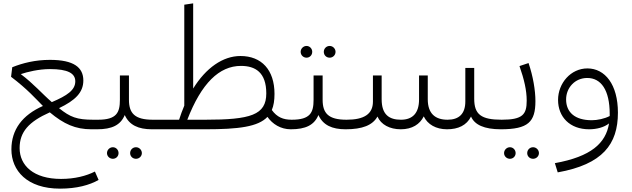

<svg xmlns="http://www.w3.org/2000/svg" viewBox="-20 -771 3768 1145"><path d="M344 296C180 296 97 216 97 112C97 16 151 -45 277 -101C361 -31 430 0 525 0H559L579 -29L564 -57H536C439 -57 399 -72 332 -126C428 -172 477 -219 477 -291C477 -369 420 -414 278 -414C190 -414 115 -395 53 -370L46 -313C145 -238 193 -182 236 -139C114 -85 48 1 48 120C48 246 141 354 338 354C437 354 514 333 568 302L546 252C495 278 426 296 344 296ZM104 -329C142 -342 211 -359 278 -359C384 -359 429 -334 429 -286C429 -234 381 -201 289 -162C232 -211 180 -272 104 -329Z M891 -57C783 -57 749 -96 749 -176V-321H695V-176C695 -100 676 -57 565 -57L539 -29L559 0C648 0 699 -25 724 -85C751 -25 805 0 886 0L906 -29ZM653 107C634 107 618 123 618 142C618 161 634 176 653 176C672 176 687 161 687 142C687 123 672 107 653 107ZM791 107C771 107 756 123 756 142C756 161 771 176 791 176C810 176 826 161 826 142C826 123 810 107 791 107Z M1719 -57C1669 -57 1632 -72 1601 -115C1612 -141 1617 -172 1617 -211C1617 -354 1540 -437 1414 -437C1309 -437 1208 -366 1132 -243V-751L1079 -743V-141C1068 -114 1057 -86 1048 -57H891L866 -29L886 0H1204C1404 0 1519 -15 1575 -74C1605 -31 1654 0 1714 0L1734 -29ZM1204 -57H1097C1181 -274 1287 -378 1417 -378C1502 -378 1568 -340 1568 -214C1568 -85 1474 -57 1204 -57Z M1808 -427C1827 -427 1842 -442 1842 -462C1842 -481 1827 -497 1808 -497C1789 -497 1773 -481 1773 -462C1773 -442 1789 -427 1808 -427ZM1946 -427C1965 -427 1981 -442 1981 -462C1981 -481 1965 -497 1946 -497C1926 -497 1911 -481 1911 -462C1911 -442 1926 -427 1946 -427ZM2046 -57C1938 -57 1904 -96 1904 -176V-321H1850V-176C1850 -100 1831 -57 1720 -57L1694 -29L1714 0C1803 0 1854 -25 1879 -85C1906 -25 1960 0 2041 0L2061 -29Z M2972 -57C2850 -57 2808 -88 2808 -182V-366H2755V-166C2755 -92 2717 -57 2649 -57C2575 -57 2531 -94 2531 -179V-321H2479V-178C2479 -97 2441 -57 2371 -57C2301 -57 2256 -87 2256 -179V-321H2204V-165C2204 -90 2150 -57 2047 -57L2021 -29L2041 0C2141 0 2202 -24 2231 -76C2252 -28 2304 0 2370 0C2438 0 2484 -30 2507 -77C2530 -29 2580 0 2646 0C2713 0 2763 -24 2789 -76C2810 -27 2867 0 2967 0L2987 -29Z M2972 -57 2947 -29 2967 0C3130 0 3173 -44 3173 -168C3173 -232 3159 -316 3132 -395L3078 -377C3106 -297 3121 -232 3121 -171C3121 -89 3098 -57 2972 -57ZM3021 176C3040 176 3055 161 3055 142C3055 123 3040 107 3021 107C3002 107 2986 123 2986 142C2986 161 3002 176 3021 176ZM3159 176C3178 176 3194 161 3194 142C3194 123 3178 107 3159 107C3139 107 3124 123 3124 142C3124 161 3139 176 3159 176Z M3483 -363C3384 -363 3308 -275 3308 -175C3308 -74 3378 0 3493 0C3537 0 3582 -11 3612 -35C3593 83 3505 163 3289 202L3306 257C3574 209 3665 89 3665 -99C3665 -267 3588 -363 3483 -363ZM3509 -54C3408 -54 3356 -102 3356 -178C3356 -247 3408 -306 3482 -306C3564 -306 3616 -235 3616 -91V-79C3585 -63 3543 -54 3509 -54Z"/></svg>

Font: FiraGO Light
Style: Regular
Weight: 300
Designer: bBox Type
Foundry: bBox Type GmbH
Version: Version 1.001;PS 001.001;hotconv 1.0.88;makeotf.lib2.5.64775